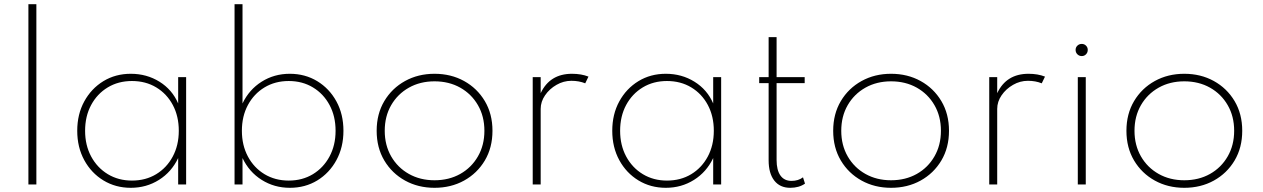

<svg xmlns="http://www.w3.org/2000/svg" viewBox="-20 -880 6025 916"><path d="M115.5 0H153.5V-860H115.5Z M604 16Q678.5 16 738.5 -21.8Q798.5 -59.5 830 -126V0H868V-512H830V-386.5Q801.5 -452.5 740.8 -490.2Q680 -528 604 -528Q531 -528 473.2 -492.8Q415.5 -457.5 382 -396.2Q348.5 -335 348.5 -256Q348.5 -177.5 382 -116Q415.5 -54.5 473.5 -19.2Q531.5 16 604 16ZM609.5 -18.5Q545 -18.5 494.5 -49Q444 -79.5 415 -133.2Q386 -187 386 -256Q386 -325.5 414.8 -379Q443.5 -432.5 494 -463Q544.5 -493.5 609.5 -493.5Q675 -493.5 725.5 -463Q776 -432.5 804.5 -379Q833 -325.5 833 -256Q833 -187 804.2 -133.2Q775.5 -79.5 725.2 -49Q675 -18.5 609.5 -18.5Z M1363 16Q1436 16 1493.8 -19.2Q1551.5 -54.5 1585 -116Q1618.5 -177.5 1618.5 -256Q1618.5 -335 1585 -396.2Q1551.5 -457.5 1493.5 -492.8Q1435.5 -528 1362.5 -528Q1288 -528 1228.2 -490.2Q1168.5 -452.5 1137 -386.5V-860H1099V0H1137V-126Q1168.5 -59.5 1228.5 -21.8Q1288.5 16 1363 16ZM1357.5 -18.5Q1292.5 -18.5 1242 -49Q1191.5 -79.5 1162.8 -133.2Q1134 -187 1134 -256Q1134 -325.5 1162.8 -379Q1191.5 -432.5 1242 -463Q1292.5 -493.5 1357.5 -493.5Q1422.5 -493.5 1473 -463Q1523.5 -432.5 1552.2 -379Q1581 -325.5 1581 -256Q1581 -187 1552 -133.2Q1523 -79.5 1472.8 -49Q1422.5 -18.5 1357.5 -18.5Z M2053 16Q2131.5 16 2194 -18.5Q2256.5 -53 2293 -114.2Q2329.5 -175.5 2329.5 -256Q2329.5 -336.5 2293 -397.8Q2256.5 -459 2194 -493.5Q2131.5 -528 2053 -528Q1975 -528 1912.5 -493.5Q1850 -459 1813.5 -397.8Q1777 -336.5 1777 -256Q1777 -175.5 1813.5 -114.2Q1850 -53 1912.5 -18.5Q1975 16 2053 16ZM2053 -20Q1984.5 -20 1930.8 -50.2Q1877 -80.5 1846.2 -134Q1815.5 -187.5 1815.5 -256Q1815.5 -325 1846.2 -378.2Q1877 -431.5 1930.8 -461.8Q1984.5 -492 2053 -492Q2122 -492 2175.8 -461.8Q2229.5 -431.5 2260.2 -378.2Q2291 -325 2291 -256Q2291 -187.5 2260.2 -134Q2229.5 -80.5 2175.8 -50.2Q2122 -20 2053 -20Z M2521.5 0H2559.5V-360.5Q2559.5 -395 2580.5 -425.5Q2601.5 -456 2635 -475.2Q2668.5 -494.5 2706 -494.5Q2742.5 -494.5 2772 -482.5L2787.5 -514.5Q2753.5 -528 2709 -528Q2603 -528 2559.5 -435.5V-512H2521.5Z M3156.5 16Q3231 16 3291 -21.8Q3351 -59.5 3382.5 -126V0H3420.5V-512H3382.5V-386.5Q3354 -452.5 3293.2 -490.2Q3232.5 -528 3156.5 -528Q3083.5 -528 3025.8 -492.8Q2968 -457.5 2934.5 -396.2Q2901 -335 2901 -256Q2901 -177.5 2934.5 -116Q2968 -54.5 3026 -19.2Q3084 16 3156.5 16ZM3162 -18.5Q3097.5 -18.5 3047 -49Q2996.5 -79.5 2967.5 -133.2Q2938.5 -187 2938.5 -256Q2938.5 -325.5 2967.2 -379Q2996 -432.5 3046.5 -463Q3097 -493.5 3162 -493.5Q3227.5 -493.5 3278 -463Q3328.5 -432.5 3357 -379Q3385.5 -325.5 3385.5 -256Q3385.5 -187 3356.8 -133.2Q3328 -79.5 3277.8 -49Q3227.5 -18.5 3162 -18.5Z M3750 16Q3792 16 3820.5 -4L3811 -34Q3788.5 -17 3756 -17Q3721.5 -17 3703.2 -42.8Q3685 -68.5 3685 -116.5V-483.5H3819V-512H3685V-703H3647V-512H3602V-483.5H3647V-115.5Q3647 -53 3674 -18.5Q3701 16 3750 16Z M4231 16Q4309.5 16 4372 -18.5Q4434.5 -53 4471 -114.2Q4507.5 -175.5 4507.5 -256Q4507.5 -336.5 4471 -397.8Q4434.5 -459 4372 -493.5Q4309.5 -528 4231 -528Q4153 -528 4090.5 -493.5Q4028 -459 3991.5 -397.8Q3955 -336.5 3955 -256Q3955 -175.5 3991.5 -114.2Q4028 -53 4090.5 -18.5Q4153 16 4231 16ZM4231 -20Q4162.5 -20 4108.8 -50.2Q4055 -80.5 4024.2 -134Q3993.5 -187.5 3993.5 -256Q3993.5 -325 4024.2 -378.2Q4055 -431.5 4108.8 -461.8Q4162.5 -492 4231 -492Q4300 -492 4353.8 -461.8Q4407.5 -431.5 4438.2 -378.2Q4469 -325 4469 -256Q4469 -187.5 4438.2 -134Q4407.5 -80.5 4353.8 -50.2Q4300 -20 4231 -20Z M4699.5 0H4737.5V-360.5Q4737.5 -395 4758.5 -425.5Q4779.5 -456 4813 -475.2Q4846.5 -494.5 4884 -494.5Q4920.5 -494.5 4950 -482.5L4965.5 -514.5Q4931.5 -528 4887 -528Q4781 -528 4737.5 -435.5V-512H4699.5Z M5141 -612.5Q5153 -612.5 5161.2 -621Q5169.5 -629.5 5169.5 -642Q5169.5 -654 5161.2 -662.2Q5153 -670.5 5141 -670.5Q5128.5 -670.5 5120 -662.2Q5111.5 -654 5111.5 -642Q5111.5 -629.5 5120 -621Q5128.5 -612.5 5141 -612.5ZM5122 0H5160V-512H5122Z M5630 16Q5708.5 16 5771 -18.5Q5833.5 -53 5870 -114.2Q5906.5 -175.5 5906.5 -256Q5906.5 -336.5 5870 -397.8Q5833.5 -459 5771 -493.5Q5708.5 -528 5630 -528Q5552 -528 5489.5 -493.5Q5427 -459 5390.5 -397.8Q5354 -336.5 5354 -256Q5354 -175.5 5390.5 -114.2Q5427 -53 5489.5 -18.5Q5552 16 5630 16ZM5630 -20Q5561.5 -20 5507.8 -50.2Q5454 -80.5 5423.2 -134Q5392.5 -187.5 5392.5 -256Q5392.5 -325 5423.2 -378.2Q5454 -431.5 5507.8 -461.8Q5561.5 -492 5630 -492Q5699 -492 5752.8 -461.8Q5806.5 -431.5 5837.2 -378.2Q5868 -325 5868 -256Q5868 -187.5 5837.2 -134Q5806.5 -80.5 5752.8 -50.2Q5699 -20 5630 -20Z"/></svg>

Font: Spartan ExtraLight
Style: Regular
Weight: 200
Designer: Matt Bailey, Mirko Velimirovic
Foundry: Matt Bailey
Version: Version 1.003; ttfautohint (v1.8.3)